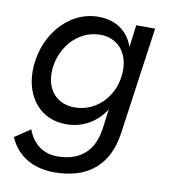

<svg xmlns="http://www.w3.org/2000/svg" viewBox="-81 -570 749 851"><g transform="rotate(10 294.0 -144.5)"><path d="M220 212C355 212 459 150 482 -10L550 -493H465L452 -392.5C430.5 -458 376 -501 294 -501C153 -501 48 -365 48 -214C48 -96 119 -7 234 -7C304.5 -7 367 -39 410 -104.5L398 -15C381 105 302 140 221 140C151 140 107 98 87 42L17 89C48 162 115 212 220 212ZM132 -220C132 -325 209 -424 316 -424C394 -424 442 -367 442 -287C442 -175 361 -87 259 -87C180 -87 132 -141 132 -220Z"/></g></svg>

Font: HK Grotesk
Style: Italic
Weight: 400
Italic angle: -16°
Designer: Alfredo Marco Pradil
Foundry: Hanken Design Co.
Version: Version 3.001;FEAKit 1.0